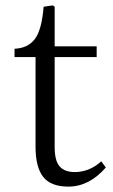

<svg xmlns="http://www.w3.org/2000/svg" viewBox="-20 -679 419 713"><path d="M234 14Q169 14 140.5 -22Q112 -58 112 -134V-467H34V-498Q83 -500 109 -533.5Q135 -567 142 -654L176 -659L183 -654V-507H339V-467H183V-133Q183 -82 201.5 -61Q220 -40 258 -40Q283 -40 308 -49.5Q333 -59 356 -80L373 -57Q311 14 234 14Z"/></svg>

Font: Literata 36pt Light
Style: Regular
Weight: 300
Designer: Latin by Veronika Burian and Jose Scaglione. Greek by Irene Vlachou. Cyrillic by Vera Evstafieva.
Foundry: TypeTogether
Version: Version 3.002